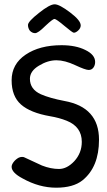

<svg xmlns="http://www.w3.org/2000/svg" viewBox="-20 -872 499 892"><path d="M306 -814Q256 -852 234 -852Q211 -852 161 -812Q110 -772 110 -756Q110 -741 119 -729Q130 -718 143 -718Q157 -718 190 -751Q225 -784 233 -784Q241 -784 279 -752Q317 -720 323 -720Q332 -720 343 -730Q355 -741 355 -754Q355 -777 306 -814ZM99 -618Q34 -574 34 -499Q34 -425 77.5 -386.5Q121 -348 213 -332Q255 -325 290 -311Q360 -283 360 -213Q360 -161 325 -123Q291 -87 254 -87Q216 -87 175 -103Q172 -104 134 -122Q96 -140 93 -141Q90 -143 82 -143Q74 -143 66 -139Q52 -131 43 -119Q34 -107 34 -97Q34 -70 85 -43Q162 0 241 0Q320 0 363 -34Q440 -96 440 -223Q440 -374 279 -403Q211 -416 170 -434Q119 -457 119 -506Q119 -542 161 -567Q202 -592 242 -592Q281 -592 330 -569Q377 -547 392 -547Q406 -547 414 -558Q422 -569 422 -584Q422 -618 376 -640Q332 -662 266 -662Q164 -662 99 -618Z"/></svg>

Font: Patrick Hand SC
Style: Regular
Weight: 400
Designer: Patrick Wagesreiter
Foundry: Patrick Wagesreiter
Version: Version 2.001; ttfautohint (v1.8.2)